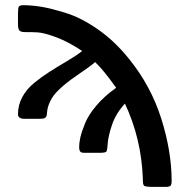

<svg xmlns="http://www.w3.org/2000/svg" viewBox="-20 -714 726 745"><path d="M49.8 -271Q49.8 -307.1 66.9 -338.1Q84 -369.1 113.5 -393.1Q143.1 -417 173.1 -436Q203.1 -455.1 240.5 -477.1Q277.8 -499 298.8 -516.1Q244.6 -552.2 197.8 -569.6Q150.9 -586.9 125.5 -588.4Q100.1 -589.8 81.5 -589.4Q63 -588.9 56.4 -594.5Q49.8 -600.1 49.8 -621.1V-662.1Q49.8 -682.1 53 -688Q56.2 -693.8 70.8 -693.8Q101.6 -693.8 138.7 -688Q175.8 -682.1 235.8 -663.6Q295.9 -645 361.3 -599.1Q426.8 -553.2 481.9 -483.9Q565.9 -379.9 606 -252.9Q646 -126 646 -11.2Q646 2.9 641.1 7.1Q636.2 11.2 623 11.2H564.9Q560.1 11.2 555.9 10.5Q551.8 9.8 548.8 9.8Q545.9 9.8 543.9 8.8Q542 7.8 540 7.3Q538.1 6.8 537.6 4.4Q537.1 2 536.1 1.5Q535.2 1 535.2 -2.9Q535.2 -6.8 534.7 -8.3Q534.2 -9.8 534.2 -15.4Q534.2 -21 534.2 -22.9Q528.3 -176.8 464.8 -312Q429.7 -273.9 414.8 -230Q399.9 -186 397.9 -157Q396 -127.9 392.1 -125Q386.2 -121.1 368.2 -121.1H309.1Q301.3 -121.1 297.1 -122.1Q293 -123 290 -127.9Q287.1 -132.8 287.1 -143.1Q287.1 -160.2 292 -181.6Q296.9 -203.1 310.1 -235.6Q323.2 -268.1 354 -304.4Q384.8 -340.8 430.2 -373V-374Q381.3 -442.9 349.1 -473.1Q331.1 -457 279.5 -422.1Q228 -387.2 200 -357.2Q171.9 -327.1 164.1 -290Q163.1 -285.2 162.6 -278.6Q162.1 -272 161.6 -268.6Q161.1 -265.1 159.2 -261.5Q157.2 -257.8 153.8 -255.9Q148.9 -252.9 128.9 -252.9H75.2Q49.8 -252.9 49.8 -271Z"/></svg>

Font: CMU Sans Serif Demi Condensed
Style: DemiCondensed
Weight: 600
Width: 3
Version: Version 0.7.0